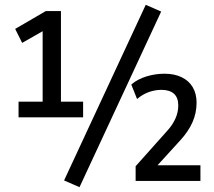

<svg xmlns="http://www.w3.org/2000/svg" viewBox="-20 -751 890 797"><path d="M57 -264V-329H157V-636L186 -638L72 -573L43 -631L170 -705H233V-329H325V-264ZM310 26 246 -2 585 -731 649 -703ZM543 0V-61L675 -209Q696 -232 708 -258.5Q720 -285 720 -313Q720 -346 702 -362Q684 -378 650 -378Q623 -378 597 -368.5Q571 -359 549 -340L525 -400Q550 -422 587 -433.5Q624 -445 663 -445Q704 -445 734 -430.5Q764 -416 780 -389Q796 -362 796 -325Q796 -282 779 -243.5Q762 -205 727 -167L623 -53L622 -65H812V0Z"/></svg>

Font: Nunito Sans 10pt Condensed SemiBold
Style: Regular
Weight: 600
Width: 3
Designer: Vernon Adams
Foundry: Vernon Adams
Version: Version 3.101;gftools[0.9.27]